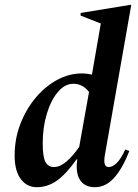

<svg xmlns="http://www.w3.org/2000/svg" viewBox="-20 -770 576 800"><path d="M133 10Q92 10 66.5 -24Q41 -58 41 -122Q41 -191 64.5 -252.5Q88 -314 128 -362Q168 -410 218 -437Q268 -464 320 -464Q342 -464 363 -459L400 -672L316 -705V-716L524 -750H527L417 -124Q408 -74 433 -74Q449 -74 466.5 -91Q484 -108 502 -147L519 -141Q490 -67 455 -28.5Q420 10 376 10Q333 10 313.5 -20Q294 -50 302 -106H299Q255 -44 216.5 -17Q178 10 133 10ZM158 -172Q158 -118 169 -96Q180 -74 205 -74Q230 -74 257 -97Q284 -120 310 -158L351 -387Q324 -421 286 -421Q250 -421 221 -386.5Q192 -352 175 -295.5Q158 -239 158 -172Z"/></svg>

Font: Spectral SemiBold
Style: Italic
Weight: 600
Italic angle: -10°
Designer: Jean-Baptiste Levee
Foundry: Production Type
Version: Version 2.001